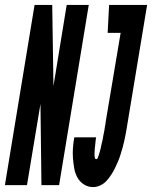

<svg xmlns="http://www.w3.org/2000/svg" viewBox="-67 -755 620 783"><path d="M-47 0 74 -735H146L151 -404L205 -735H295L174 0H102L98 -331L43 0ZM313 8Q292 8 275 -3Q258 -14 248.5 -31.5Q239 -49 235.5 -69.5Q232 -90 230.5 -110.5Q229 -131 230.5 -152Q232 -173 236 -195H325Q324 -190 323.5 -185.5Q323 -181 322.5 -176.5Q322 -172 321.5 -167Q321 -162 320.5 -157.5Q320 -153 319.5 -148.5Q319 -144 319 -139Q319 -134 318.5 -129.5Q318 -125 318.5 -120.5Q319 -116 320 -111Q321 -106 326 -106Q330 -106 332 -112Q334 -118 336 -123Q338 -128 339 -132.5Q340 -137 341.5 -142Q343 -147 344 -152Q345 -157 346 -161.5Q347 -166 348 -171Q349 -176 350.5 -181Q352 -186 352.5 -190.5Q353 -195 354 -200Q355 -205 356 -210Q357 -215 358 -219.5Q359 -224 359.5 -229Q360 -234 361 -239Q362 -244 363 -248.5Q364 -253 364 -258L425 -621H372L378 -735H533L451 -240Q449 -225 446 -210.5Q443 -196 440 -181.5Q437 -167 433 -153Q429 -139 424.5 -124.5Q420 -110 414 -96Q408 -82 401.5 -68.5Q395 -55 386 -41.5Q377 -28 367 -17Q357 -6 342 1Q327 8 313 8Z"/></svg>

Font: Iosevka Term Curly Hv Obl
Style: Regular
Weight: 900
Italic angle: -9°
Designer: Belleve Invis
Foundry: Belleve Invis
Version: Version 32.3.0